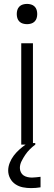

<svg xmlns="http://www.w3.org/2000/svg" viewBox="-20 -742 278 985"><path d="M89 0V-520H149V0ZM139 223Q118 223 97.5 219Q77 215 59.5 203.5Q42 192 32 173Q22 154 22 133Q22 113 30 93Q38 73 50.5 56.5Q63 40 78.5 26Q94 12 111 0L123 -8H161V0Q146 11 133 24Q120 37 109.5 52.5Q99 68 90.5 85Q82 102 82 120Q82 131 87 141.5Q92 152 101 158Q110 164 121.5 166.5Q133 169 144 169Q155 169 166 167.5Q177 166 188 165V219Q176 221 163.5 222Q151 223 139 223ZM119 -618Q108 -618 97.5 -621Q87 -624 79.5 -631.5Q72 -639 69 -649Q66 -659 66 -670Q66 -681 69 -691Q72 -701 79.5 -708.5Q87 -716 97.5 -719Q108 -722 119 -722Q129 -722 139.5 -719Q150 -716 157.5 -708.5Q165 -701 168 -691Q171 -681 171 -670Q171 -659 168 -649Q165 -639 157.5 -631.5Q150 -624 139.5 -621Q129 -618 119 -618Z"/></svg>

Font: Iosevka QP Light
Style: Regular
Weight: 300
Designer: Belleve Invis
Foundry: Belleve Invis
Version: Version 20.0.0; ttfautohint (v1.8.4)